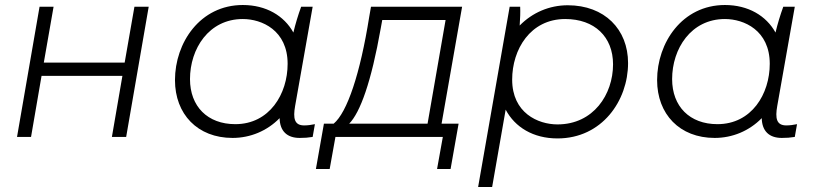

<svg xmlns="http://www.w3.org/2000/svg" viewBox="-20 -547 3258 767"><path d="M517 -520 478 -297H155L194 -520H138L48 0H104L146 -244H469L427 0H484L574 -520Z M1177 4C1196 4 1211 3 1229 0L1238 -51C1223 -48 1210 -46 1195 -46C1156 -46 1150 -74 1159 -124L1229 -520H1183C1171 -487 1160 -451 1152 -417C1115 -484 1043 -527 950 -527C779 -527 679 -376 679 -227C679 -91 769 4 909 4C980 4 1047 -24 1097 -75C1098 -23 1127 4 1177 4ZM950 -471C1026 -471 1129 -426 1129 -292C1129 -172 1057 -51 920 -51C809 -51 739 -122 739 -231C739 -352 814 -471 950 -471Z M1242 128H1297L1320 0H1749L1726 128H1780L1812 -53H1744L1826 -520H1462L1455 -480C1419 -253 1367 -98 1313 -53H1274ZM1375 -53C1419 -98 1463 -219 1501 -434L1507 -467H1760L1688 -53Z M1890 200H1946L2000 -109C2037 -39 2110 6 2207 6C2385 6 2489 -145 2489 -295C2489 -430 2395 -526 2248 -526C2175 -526 2107 -497 2056 -445C2058 -471 2059 -500 2058 -520H2016ZM2207 -50C2129 -50 2026 -96 2026 -229C2026 -349 2098 -471 2238 -471C2355 -471 2429 -400 2429 -290C2429 -170 2351 -50 2207 -50Z M3103 4C3122 4 3137 3 3155 0L3164 -51C3149 -48 3136 -46 3121 -46C3082 -46 3076 -74 3085 -124L3155 -520H3109C3097 -487 3086 -451 3078 -417C3041 -484 2969 -527 2876 -527C2705 -527 2605 -376 2605 -227C2605 -91 2695 4 2835 4C2906 4 2973 -24 3023 -75C3024 -23 3053 4 3103 4ZM2876 -471C2952 -471 3055 -426 3055 -292C3055 -172 2983 -51 2846 -51C2735 -51 2665 -122 2665 -231C2665 -352 2740 -471 2876 -471Z"/></svg>

Font: Fixel Display Light
Style: Italic
Weight: 300
Italic angle: -10°
Designer: AlfaBravo + MacPaw
Foundry: Kyrylo Tkachov, Marchela Mozhyna, Serhii Makarenko, Maria Weinstein, Zakhar Kryvoshyya
Version: Version 1.210;Glyphs 3.2 (3217)